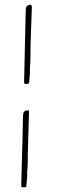

<svg xmlns="http://www.w3.org/2000/svg" viewBox="-20 -778 291 821"><path d="M116.2 -747.1 110.8 -592.8Q110.8 -516.1 107.9 -486.8V-462.9L105 -429.2Q105 -418.9 95.9 -418.9Q86.9 -418.9 85 -420.4Q83 -421.9 83 -426.8L89.8 -726.1Q89.8 -744.6 92.8 -749Q99.6 -757.8 109.9 -757.8Q116.2 -757.8 116.2 -747.1ZM104 -294.9 99.1 -130.9Q99.1 -68.4 96.2 -44.9V-21L92.8 13.2Q92.8 22 89.6 22.5Q86.4 22.9 80.3 22.9Q74.2 22.9 72.5 21.5Q70.8 20 70.8 15.1L76.2 -180.2L78.1 -273.9Q78.1 -297.9 84.7 -302Q91.3 -306.2 96.2 -306.2Q101.1 -306.2 102.1 -305.7Q104 -304.7 104 -294.9Z"/></svg>

Font: Amatic SC
Style: Regular
Weight: 400
Version: Version 1.004